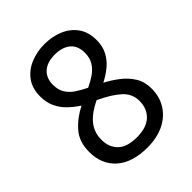

<svg xmlns="http://www.w3.org/2000/svg" viewBox="-207 -840 966 966"><g transform="rotate(-45 275.5 -357.5)"><path d="M276 10Q169 10 110.5 -41.5Q52 -93 52 -182Q52 -255 92.5 -300.5Q133 -346 190 -374Q158 -395 132 -420Q106 -445 90.5 -478Q75 -511 75 -554Q75 -611 103 -649Q131 -687 177 -706Q223 -725 276 -725Q331 -725 376.5 -706Q422 -687 449.5 -649Q477 -611 477 -553Q477 -510 460 -477.5Q443 -445 414.5 -421Q386 -397 349 -378Q387 -358 421.5 -331.5Q456 -305 478 -269.5Q500 -234 500 -186Q500 -126 471.5 -82Q443 -38 393 -14Q343 10 276 10ZM274 -64Q343 -64 378 -97Q413 -130 413 -185Q413 -235 375 -270Q337 -305 263 -340Q202 -311 170.5 -273Q139 -235 139 -181Q139 -129 171.5 -96.5Q204 -64 274 -64ZM277 -414Q309 -429 334.5 -447Q360 -465 375 -490Q390 -515 390 -550Q390 -600 359.5 -625.5Q329 -651 275 -651Q241 -651 215.5 -639.5Q190 -628 176 -605.5Q162 -583 162 -550Q162 -514 177 -489.5Q192 -465 218 -447.5Q244 -430 277 -414Z"/></g></svg>

Font: utelugu15
Style: Book
Weight: 400
Designer: Jelle Bosma - Monotype Design Team
Foundry: Monotype Imaging Inc.
Version: Version 2.003